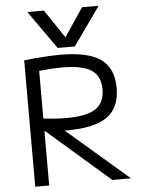

<svg xmlns="http://www.w3.org/2000/svg" viewBox="-64 -1049 809 1099"><g transform="rotate(-5 340.5 -500.0)"><path d="M135.3 -1000H230.4L339 -838.1H341L449.6 -1000H544.7L389.1 -780H290.3ZM93.3 -726Q128.6 -730.3 164.8 -733.3Q201 -736.3 236.5 -738.2Q272 -740 302.3 -740Q461 -740 533.8 -688.2Q606.7 -636.3 606.7 -522.6Q606.7 -409 533.8 -357.1Q461 -305.3 302.3 -305.3Q263 -305.3 216.8 -308.3Q170.7 -311.3 121.3 -316.3L135 -389Q190.7 -382 230.5 -379Q270.3 -376 305.7 -376Q422.3 -376 473.8 -410.5Q525.3 -445 525.3 -521.3Q525.3 -598.3 473.8 -632.4Q422.3 -666.6 305.7 -666.6Q270.3 -666.6 229.7 -663.6Q189 -660.6 132.4 -653.3L173.4 -697.3V0H93.3ZM536.3 0 132.4 -351H236.1L643.4 0Z"/></g></svg>

Font: M PLUS 2 Thin
Style: Regular
Weight: 100
Designer: Coji Morishita
Foundry: UNDERFOREST DESIGN
Version: Version 1.001